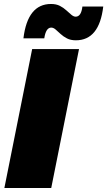

<svg xmlns="http://www.w3.org/2000/svg" viewBox="-20 -947 540 967"><path d="M2 0 142 -700H378L238 0ZM362 -744Q336 -744 317.5 -753.5Q299 -763 285 -776Q271 -789 260 -798.5Q249 -808 238 -808Q211 -808 203 -754H98Q119 -927 237 -927Q263 -927 281.5 -917.5Q300 -908 314 -895Q328 -882 339.5 -872.5Q351 -863 361 -863Q389 -863 395 -914H500Q480 -744 362 -744Z"/></svg>

Font: Montserrat Black
Style: Italic
Weight: 900
Italic angle: -11.3°
Designer: Julieta Ulanovsky
Foundry: Julieta Ulanovsky
Version: Version 9.000; ttfautohint (v1.8.4.7-5d5b)